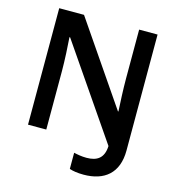

<svg xmlns="http://www.w3.org/2000/svg" viewBox="-129 -825 1048 1137"><g transform="rotate(15 394.5 -256.5)"><path d="M487 201C613 201 696 137 696 -3V-714H583V-413C583 -353 587 -265 590 -214H587L245 -714H93V0H205V-359C205 -421 200 -516 196 -564H200L586 -1C583 74 542 100 478 100C448 100 422 95 400 90V189C420 196 449 201 487 201Z"/></g></svg>

Font: Noto Sans Kayah Li SemiBold
Style: Regular
Weight: 600
Designer: Monotype Design Team, Sérgio Martins
Foundry: Monotype Imaging Inc.
Version: Version 2.002